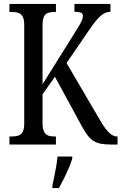

<svg xmlns="http://www.w3.org/2000/svg" viewBox="-20 -734 617 975"><path d="M28 0V-41H43Q61 -41 74.5 -46Q88 -51 95.5 -65Q103 -79 103 -107V-607Q103 -635 95.5 -649Q88 -663 75 -668Q62 -673 45 -673H28V-714H264V-673H252Q235 -673 222 -668Q209 -663 202.5 -648Q196 -633 196 -604V-306L353 -557Q370 -583 380.5 -601Q391 -619 396 -631.5Q401 -644 401 -653Q401 -665 391 -669.5Q381 -674 358 -674V-714H541V-674Q522 -674 505 -663.5Q488 -653 470.5 -632.5Q453 -612 433 -582L318 -414L489 -122Q504 -96 518 -78Q532 -60 546 -50.5Q560 -41 574 -41H577V0H546Q513 0 490.5 -4.5Q468 -9 451.5 -20.5Q435 -32 420.5 -52.5Q406 -73 389 -105L259 -344L196 -255V-110Q196 -81 203.5 -66Q211 -51 224 -46Q237 -41 255 -41H264V0ZM246 208Q251 185 256 160.5Q261 136 265.5 110.5Q270 85 272 61H347V71Q341 92 329.5 119Q318 146 304.5 173Q291 200 279 221H246Z"/></svg>

Font: Noto Serif Khmer ExtraCondensed
Style: Regular
Weight: 400
Width: 2
Designer: Danh Hong and the Monotype Design Team
Foundry: Monotype Imaging Inc.
Version: Version 2.004